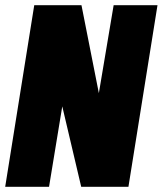

<svg xmlns="http://www.w3.org/2000/svg" viewBox="-32 -720 627 740"><path d="M-12 0 100 -700H282L349 -361L406 -700H575L463 0H281L208 -310L157 0Z"/></svg>

Font: Georama Semi Condensed Black
Style: Italic
Weight: 900
Width: 4
Italic angle: -9°
Designer: Jean-Baptiste Levee
Foundry: Production Type
Version: Version 1.000